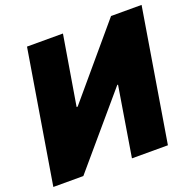

<svg xmlns="http://www.w3.org/2000/svg" viewBox="-127 -859 1006 991"><g transform="rotate(-20 375.5 -363.5)"><path d="M121.5 -727.3 1.4 0H166.2L491.6 -382.1H495.8L433.2 0H630.7L750.8 -727.3H583.1L261.1 -346.6H255.4L318.9 -727.3Z"/></g></svg>

Font: Inter UI Black
Style: Italic
Weight: 900
Italic angle: -9.39999°
Designer: Rasmus Andersson
Foundry: rsms
Version: 3.2;8d6f07862